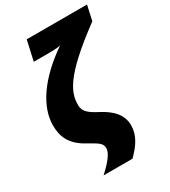

<svg xmlns="http://www.w3.org/2000/svg" viewBox="-225 -868 1026 1161"><g transform="rotate(-30 288.0 -287.5)"><path d="M146 185H348C404 129 442 76 442 5C442 -67 395 -119 313 -161C246 -195 225 -221 225 -259C225 -343 254 -436 553 -656L576 -760H155L124 -621H229C253 -621 290 -622 311 -627C124 -498 32 -357 32 -229C32 -149 60 -86 150 -36C216 2 243 13 243 51C243 86 202 134 146 185Z"/></g></svg>

Font: Noto Sans UI Black
Style: Italic
Weight: 900
Italic angle: -372°
Designer: Monotype Design Team
Foundry: Monotype Imaging Inc.
Version: Version 1.901